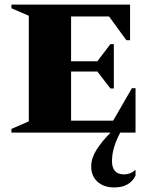

<svg xmlns="http://www.w3.org/2000/svg" viewBox="-20 -580 653 840"><path d="M30 0V-16L106 -49V-511L30 -544V-560H549V-404H533L457 -508H291V-312H406L463 -387H478V-193H463L406 -267H291V-52H475L557 -194H573V0H506Q489 32 479.5 63Q470 94 470 125Q470 183 523 183Q535 183 548 178.5Q561 174 569 165H573V188Q548 240 480 240Q434 240 406.5 215Q379 190 379 148Q379 113 401.5 76.5Q424 40 464 0Z"/></svg>

Font: Spectral SC ExtraBold
Style: Regular
Weight: 800
Designer: Jean-Baptiste Levee
Foundry: Production Type
Version: Version 2.001